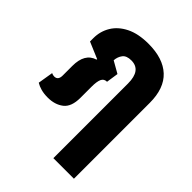

<svg xmlns="http://www.w3.org/2000/svg" viewBox="-220 -677 1004 1004"><g transform="rotate(45 282.5 -174.5)"><path d="M109 10Q81 10 59 4Q37 -2 21 -12L35 -97Q45 -92 55 -92Q83 -92 83 -127V-198Q83 -291 149 -311L150 -315L58 -354V-379Q58 -429 83 -470.5Q108 -512 158 -537Q208 -562 283 -562Q391 -562 448.5 -508.5Q506 -455 506 -348V213H354V-339Q354 -437 281 -437Q246 -437 231.5 -418Q217 -399 215 -372L280 -335L270 -268Q248 -268 239.5 -249.5Q231 -231 231 -192V-110Q231 -44 196.5 -17Q162 10 109 10Z"/></g></svg>

Font: Noto Sans Thai Cond ExtBd
Style: Regular
Weight: 800
Width: 3
Designer: Monotype Design Team
Foundry: Monotype Imaging Inc.
Version: Version 2.002; ttfautohint (v1.8.4.7-5d5b)